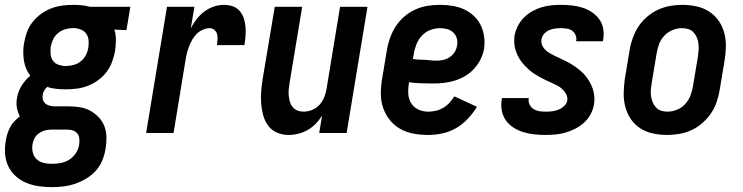

<svg xmlns="http://www.w3.org/2000/svg" viewBox="-43 -548 3063 791"><path d="M171 223Q143 223 116 219Q89 215 65 205Q41 195 21.5 177.5Q2 160 -9 136.5Q-20 113 -22 86Q-24 59 -19 31Q-17 17 -12.5 3Q-8 -11 -1 -24.5Q6 -38 17 -49Q28 -60 39 -69Q30 -85 26.5 -104.5Q23 -124 27 -144Q31 -170 45.5 -194Q60 -218 82 -236Q61 -263 55.5 -298.5Q50 -334 56 -370Q60 -393 68 -415.5Q76 -438 91 -457Q106 -476 126 -490.5Q146 -505 168 -513.5Q190 -522 213 -525Q236 -528 259 -528Q275 -528 291.5 -526.5Q308 -525 324 -521L328 -520H494L478 -424L428 -426Q435 -405 434.5 -382.5Q434 -360 431 -338Q427 -315 418.5 -292.5Q410 -270 395.5 -251Q381 -232 361 -217.5Q341 -203 319 -194.5Q297 -186 274 -183Q251 -180 229 -180Q209 -180 189 -182Q169 -184 151 -190Q144 -183 139 -174.5Q134 -166 133 -157Q131 -147 133.5 -138Q136 -129 142 -123Q148 -117 157 -114Q166 -111 175 -110H237Q261 -110 284.5 -106.5Q308 -103 327.5 -92.5Q347 -82 363 -65.5Q379 -49 387 -28Q395 -7 395.5 17Q396 41 392 65Q388 89 378.5 112.5Q369 136 352 155Q335 174 312.5 187.5Q290 201 266.5 209Q243 217 219 220Q195 223 171 223ZM228 -276Q244 -276 260.5 -280.5Q277 -285 290 -295.5Q303 -306 311 -321.5Q319 -337 321 -353Q323 -367 322 -381Q321 -395 314 -406.5Q307 -418 295 -424Q283 -430 268 -432H256Q241 -432 225.5 -427.5Q210 -423 196.5 -412Q183 -401 176 -386Q169 -371 166 -355Q164 -340 165.5 -324.5Q167 -309 175.5 -297.5Q184 -286 198.5 -281Q213 -276 228 -276ZM172 127Q189 127 207.5 123.5Q226 120 242 110Q258 100 269 83.5Q280 67 283 49Q285 37 284 25Q283 13 277 4Q271 -5 260 -9.5Q249 -14 237 -14H167Q154 -14 141.5 -10.5Q129 -7 117.5 1Q106 9 99.5 21Q93 33 91 46Q88 63 92 80Q96 97 108 108Q120 119 137 123Q154 127 172 127Z M559 0 645 -520H758L743 -431Q753 -451 767 -469Q781 -487 799 -500.5Q817 -514 838 -521Q859 -528 880 -528Q899 -528 916 -522Q933 -516 944.5 -502.5Q956 -489 961.5 -472Q967 -455 968.5 -436.5Q970 -418 968.5 -399.5Q967 -381 964 -362H851Q852 -373 853 -384.5Q854 -396 851.5 -406.5Q849 -417 840.5 -424.5Q832 -432 821 -432Q807 -432 792.5 -425.5Q778 -419 767 -408Q756 -397 748.5 -383.5Q741 -370 735.5 -355.5Q730 -341 726.5 -326.5Q723 -312 721 -298L672 0Z M1146 8Q1121 8 1098.5 -1.5Q1076 -11 1062 -30Q1048 -49 1041.5 -72.5Q1035 -96 1033 -121Q1031 -146 1033 -171.5Q1035 -197 1039 -222L1089 -520H1202L1150 -207Q1148 -193 1146.5 -180Q1145 -167 1146.5 -154Q1148 -141 1151.5 -128.5Q1155 -116 1163 -106.5Q1171 -97 1182.5 -92.5Q1194 -88 1208 -88Q1225 -88 1242.5 -95Q1260 -102 1272.5 -115.5Q1285 -129 1292 -146Q1299 -163 1302 -180L1358 -520H1471L1385 0H1272L1284 -72Q1273 -54 1258 -38.5Q1243 -23 1224.5 -12.5Q1206 -2 1186 3Q1166 8 1146 8Z M1721 8Q1690 8 1660.5 2.5Q1631 -3 1606 -17Q1581 -31 1563 -53.5Q1545 -76 1535.5 -103.5Q1526 -131 1526 -161.5Q1526 -192 1531 -222L1551 -342Q1555 -367 1564 -392Q1573 -417 1587.5 -439.5Q1602 -462 1623 -480Q1644 -498 1668.5 -509Q1693 -520 1718.5 -524Q1744 -528 1769 -528Q1795 -528 1820.5 -524Q1846 -520 1868 -510Q1890 -500 1908.5 -483Q1927 -466 1937.5 -444Q1948 -422 1951.5 -397Q1955 -372 1951 -346Q1947 -324 1936.5 -303Q1926 -282 1910 -264.5Q1894 -247 1873.5 -235Q1853 -223 1830.5 -216Q1808 -209 1786 -206.5Q1764 -204 1742 -204Q1716 -204 1691.5 -205Q1667 -206 1642 -209V-207Q1638 -185 1639 -163Q1640 -141 1650.5 -123.5Q1661 -106 1680 -97Q1699 -88 1721 -88Q1737 -88 1752.5 -91.5Q1768 -95 1782.5 -103.5Q1797 -112 1808.5 -124.5Q1820 -137 1829 -151L1922 -108Q1906 -82 1884.5 -59Q1863 -36 1836.5 -20.5Q1810 -5 1780 1.5Q1750 8 1721 8ZM1755 -298Q1769 -298 1783 -301Q1797 -304 1809.5 -312.5Q1822 -321 1830 -333.5Q1838 -346 1840 -360Q1843 -375 1839 -389.5Q1835 -404 1824.5 -414Q1814 -424 1799.5 -428Q1785 -432 1770 -432Q1750 -432 1730 -424.5Q1710 -417 1695.5 -401.5Q1681 -386 1673 -366.5Q1665 -347 1662 -327L1658 -305Q1670 -303 1682.5 -302.5Q1695 -302 1707 -301.5Q1719 -301 1731 -299.5Q1743 -298 1755 -298Z M2205 8Q2181 8 2158 5.5Q2135 3 2113.5 -3.5Q2092 -10 2073 -22Q2054 -34 2041.5 -51.5Q2029 -69 2024.5 -91.5Q2020 -114 2024 -138L2025 -144H2136L2135 -142Q2133 -129 2139 -117Q2145 -105 2155.5 -98.5Q2166 -92 2178.5 -90Q2191 -88 2205 -88Q2218 -88 2231.5 -89.5Q2245 -91 2257.5 -96Q2270 -101 2281 -111Q2292 -121 2294 -134Q2296 -148 2289.5 -160Q2283 -172 2273.5 -181Q2264 -190 2252 -196Q2240 -202 2228 -207.5Q2216 -213 2204 -218.5Q2192 -224 2180.5 -230.5Q2169 -237 2157.5 -244.5Q2146 -252 2136.5 -260.5Q2127 -269 2118 -278.5Q2109 -288 2101.5 -299Q2094 -310 2088.5 -322Q2083 -334 2079.5 -347Q2076 -360 2075.5 -374Q2075 -388 2077 -402Q2081 -422 2090.5 -441Q2100 -460 2115.5 -475.5Q2131 -491 2149.5 -501.5Q2168 -512 2188 -518Q2208 -524 2228.5 -526Q2249 -528 2268 -528Q2291 -528 2313.5 -525.5Q2336 -523 2356.5 -516.5Q2377 -510 2395 -498Q2413 -486 2425.5 -469Q2438 -452 2442 -430Q2446 -408 2442 -385L2441 -378H2330L2331 -381Q2333 -393 2328 -404Q2323 -415 2314 -421.5Q2305 -428 2292.5 -430Q2280 -432 2268 -432Q2256 -432 2244 -430.5Q2232 -429 2220 -424Q2208 -419 2199 -409Q2190 -399 2188 -387Q2185 -370 2193 -356.5Q2201 -343 2214 -334Q2227 -325 2241 -318.5Q2255 -312 2269 -305.5Q2283 -299 2297 -291.5Q2311 -284 2323.5 -275.5Q2336 -267 2348 -257Q2360 -247 2369.5 -235Q2379 -223 2386.5 -210Q2394 -197 2399 -182Q2404 -167 2405.5 -151Q2407 -135 2404 -118Q2401 -98 2390.5 -78Q2380 -58 2363.5 -43Q2347 -28 2327.5 -18Q2308 -8 2287.5 -2Q2267 4 2246 6Q2225 8 2205 8Z M2706 8Q2676 8 2647.5 2Q2619 -4 2595.5 -19Q2572 -34 2556.5 -56.5Q2541 -79 2533.5 -106.5Q2526 -134 2526.5 -163.5Q2527 -193 2531 -222L2551 -342Q2555 -367 2564 -392Q2573 -417 2587.5 -439Q2602 -461 2623 -479Q2644 -497 2668 -508Q2692 -519 2717 -523.5Q2742 -528 2767 -528Q2797 -528 2825.5 -522Q2854 -516 2877.5 -501Q2901 -486 2917 -463.5Q2933 -441 2940.5 -413.5Q2948 -386 2947.5 -356.5Q2947 -327 2942 -298L2922 -178Q2918 -153 2909.5 -128Q2901 -103 2886 -81Q2871 -59 2850.5 -41Q2830 -23 2806 -12Q2782 -1 2756.5 3.5Q2731 8 2706 8ZM2707 -88Q2726 -88 2746 -96Q2766 -104 2780 -119.5Q2794 -135 2801.5 -154.5Q2809 -174 2812 -193L2832 -313Q2834 -327 2835 -341Q2836 -355 2834.5 -368Q2833 -381 2828 -393Q2823 -405 2814.5 -414.5Q2806 -424 2793 -428Q2780 -432 2766 -432Q2747 -432 2727.5 -424Q2708 -416 2693.5 -400.5Q2679 -385 2672 -365.5Q2665 -346 2662 -327L2642 -207Q2640 -193 2638.5 -179Q2637 -165 2639 -152Q2641 -139 2646 -127Q2651 -115 2659.5 -105.5Q2668 -96 2680.5 -92Q2693 -88 2707 -88Z"/></svg>

Font: Iosevka SS18
Style: Bold Italic
Weight: 700
Italic angle: -9°
Monospace: yes
Designer: Belleve Invis
Foundry: Belleve Invis
Version: Version 25.1.1; ttfautohint (v1.8.4)